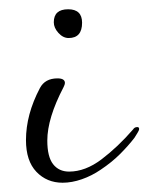

<svg xmlns="http://www.w3.org/2000/svg" viewBox="-20 -386 320 414"><path d="M128 -304Q116 -304 106 -315Q96 -326 96 -338Q96 -366 127 -366Q157 -366 157 -337Q157 -304 128 -304ZM115 8Q81 8 58.5 -15.5Q36 -39 36 -84Q36 -139 66 -196Q77 -217 104 -217Q120 -217 120 -207Q120 -204 117 -198Q82 -131 82 -83Q82 -48 94.5 -32Q107 -16 129 -16Q164 -16 199 -42.5Q234 -69 267 -107Q270 -112 276 -112Q280 -112 280 -108Q280 -105 276.5 -99.5Q273 -94 270 -89Q257 -72 239 -54Q221 -36 197 -20Q178 -7 156.5 0.5Q135 8 115 8Z"/></svg>

Font: Lavishly Yours
Style: Regular
Weight: 400
Designer: Robert E. Leuschke
Foundry: Robert E. Leuschke
Version: Version 1.010; ttfautohint (v1.8.3)